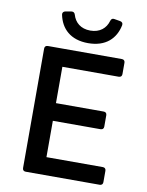

<svg xmlns="http://www.w3.org/2000/svg" viewBox="-90 -876 722 940"><g transform="rotate(10 271.5 -406.0)"><path d="M145.5 -788.1C159.2 -720.7 207 -672.9 294.9 -672.9C382.8 -672.9 430.7 -720.7 444.3 -788.1C446.3 -798.8 440.4 -804.7 430.7 -806.6L401.4 -811.5C391.6 -813.5 385.7 -808.6 382.8 -798.8C372.1 -761.7 342.8 -735.4 294.9 -735.4C247.1 -735.4 217.8 -761.7 207 -798.8C204.1 -808.6 198.2 -812.5 188.5 -811.5L159.2 -806.6C149.4 -804.7 143.6 -797.9 145.5 -788.1ZM87.9 -609.4V-15.6C87.9 -5.9 93.8 0 103.5 0H471.7C481.4 0 487.3 -5.9 487.3 -15.6V-72.3C487.3 -82 481.4 -87.9 471.7 -87.9H191.4V-268.6H428.7C438.5 -268.6 444.3 -274.4 444.3 -284.2V-340.8C444.3 -350.6 438.5 -356.4 428.7 -356.4H191.4V-537.1H471.7C481.4 -537.1 487.3 -543 487.3 -552.7V-609.4C487.3 -619.1 481.4 -625 471.7 -625H103.5C93.8 -625 87.9 -619.1 87.9 -609.4Z"/></g></svg>

Font: Ed Sans Neue Medium
Style: Regular
Weight: 500
Designer: Stephen Hutchings
Version: Version 1.004;PS 001.004;hotconv 1.0.88;makeotf.lib2.5.64775